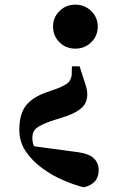

<svg xmlns="http://www.w3.org/2000/svg" viewBox="-20 -583 534 825"><path d="M304 -563Q344 -563 372 -535.5Q400 -508 400 -469Q400 -429 372 -401.5Q344 -374 304 -374Q263 -374 235.5 -401.5Q208 -429 208 -469Q208 -508 235.5 -535.5Q263 -563 304 -563ZM63 -25Q63 -90 89 -126Q115 -162 173 -184L227 -203Q261 -217 272.5 -227.5Q284 -238 288 -259L289 -298H322L335 -258Q344 -231 349.5 -212.5Q355 -194 355 -178Q355 -144 334.5 -123Q314 -102 269 -85L197 -62Q152 -46 135 -31Q118 -16 119 14Q120 40 135.5 62Q151 84 187 111L93 41L316 71Q364 78 384 98Q404 118 404 147Q404 178 388 196Q372 214 340 222Q300 212 252 191.5Q204 171 161 139.5Q118 108 90.5 67Q63 26 63 -25Z"/></svg>

Font: Noto Serif SC ExtraLight Black
Style: Regular
Weight: 900
Version: Version 2.002-H1;hotconv 1.1.0;makeotfexe 2.6.0